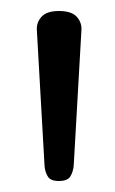

<svg xmlns="http://www.w3.org/2000/svg" viewBox="-20 -1107 209 349"><path d="M87 -778Q72 -778 67 -786Q62 -794 61 -805L47 -1052Q46 -1066 55.5 -1076.5Q65 -1087 87 -1087Q110 -1087 119.5 -1076.5Q129 -1066 128 -1052L114 -806Q113 -795 108 -786.5Q103 -778 87 -778Z"/></svg>

Font: Playwrite BR Light
Style: Regular
Weight: 300
Version: Version 1.003